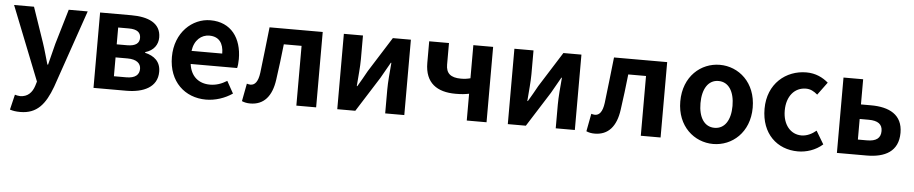

<svg xmlns="http://www.w3.org/2000/svg" viewBox="-44 -885 6763 1421"><g transform="rotate(5 3337.5 -174.5)"><path d="M128 225C253 225 313 149 362 17L561 -560H420L343 -300C330 -248 316 -194 303 -142H298C282 -196 268 -250 251 -300L162 -560H14L232 -10L222 23C206 72 174 108 117 108C104 108 88 104 78 101L51 214C73 221 95 225 128 225Z M653 0H897C1025 0 1127 -47 1127 -161C1127 -237 1079 -276 1011 -292V-297C1075 -315 1105 -362 1105 -414C1105 -522 1009 -560 885 -560H653ZM796 -336V-461H875C938 -461 964 -438 964 -398C964 -360 938 -336 873 -336ZM796 -99V-239H885C953 -239 984 -210 984 -170C984 -127 955 -99 888 -99Z M1489 14C1559 14 1630 -10 1685 -48L1635 -138C1595 -113 1555 -99 1509 -99C1426 -99 1366 -147 1354 -239H1699C1703 -252 1706 -279 1706 -306C1706 -461 1626 -574 1472 -574C1338 -574 1211 -461 1211 -279C1211 -95 1333 14 1489 14ZM1352 -336C1363 -418 1415 -460 1474 -460C1546 -460 1580 -412 1580 -336Z M1818 14C1919 14 1978 -54 1995 -179C2008 -266 2018 -356 2028 -444H2160V0H2307V-560H1912C1899 -446 1887 -332 1873 -219C1864 -152 1841 -125 1808 -125C1797 -125 1789 -128 1781 -130L1756 2C1775 10 1794 14 1818 14Z M2464 0H2598L2762 -259C2780 -292 2810 -344 2829 -377H2833C2827 -307 2820 -233 2820 -176V0H2962V-560H2828L2664 -300C2647 -267 2616 -216 2597 -183H2593C2598 -252 2606 -327 2606 -383V-560H2464Z M3426 0H3573V-560H3426V-314C3403 -308 3383 -305 3356 -305C3278 -305 3245 -336 3245 -400V-560H3098V-400C3098 -249 3190 -190 3325 -190C3372 -190 3394 -193 3426 -199Z M3731 0H3865L4029 -259C4047 -292 4077 -344 4096 -377H4100C4094 -307 4087 -233 4087 -176V0H4229V-560H4095L3931 -300C3914 -267 3883 -216 3864 -183H3860C3865 -252 3873 -327 3873 -383V-560H3731Z M4377 14C4478 14 4537 -54 4554 -179C4567 -266 4577 -356 4587 -444H4719V0H4866V-560H4471C4458 -446 4446 -332 4432 -219C4423 -152 4400 -125 4367 -125C4356 -125 4348 -128 4340 -130L4315 2C4334 10 4353 14 4377 14Z M5257 14C5397 14 5526 -94 5526 -279C5526 -466 5397 -574 5257 -574C5117 -574 4988 -466 4988 -279C4988 -94 5117 14 5257 14ZM5257 -106C5181 -106 5138 -174 5138 -279C5138 -385 5181 -454 5257 -454C5333 -454 5376 -385 5376 -279C5376 -174 5333 -106 5257 -106Z M5887 14C5949 14 6017 -7 6070 -54L6012 -151C5981 -125 5943 -106 5903 -106C5822 -106 5764 -174 5764 -279C5764 -385 5822 -454 5907 -454C5939 -454 5965 -441 5993 -417L6063 -512C6022 -547 5969 -574 5900 -574C5748 -574 5614 -466 5614 -279C5614 -94 5732 14 5887 14Z M6176 0H6397C6532 0 6632 -50 6632 -189C6632 -324 6532 -373 6397 -373H6322V-560H6176ZM6322 -112V-265H6389C6458 -265 6491 -240 6491 -190C6491 -137 6458 -112 6389 -112Z"/></g></svg>

Font: Source Han Sans Old Style Bold
Style: Regular
Weight: 700
Designer: Ryoko NISHIZUKA (kana & ideographs); Paul D. Hunt (Latin, Greek & Cyrillic); Wenlong ZHANG (bopomofo); Sandoll Communica
Foundry: Adobe Systems Incorporated
Version: Version 1.004;PS 1.004;hotconv 1.0.81;makeotf.lib2.5.63406